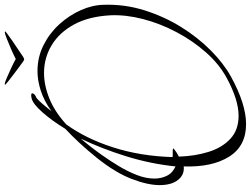

<svg xmlns="http://www.w3.org/2000/svg" viewBox="-146 -766 1073 822"><g transform="rotate(-90 391.0 -354.5)"><path d="M664 -871Q668 -871 668 -869Q668 -868 655.5 -858.5Q643 -849 624.5 -836.5Q606 -824 588 -812Q570 -800 560 -793Q552 -788 548 -788Q545 -788 537 -794Q527 -801 511 -813Q495 -825 478.5 -837.5Q462 -850 451 -859Q440 -868 440 -869Q440 -871 443 -871Q449 -871 469 -862.5Q489 -854 512.5 -843Q536 -832 550 -824Q565 -832 590 -843Q615 -854 637 -862.5Q659 -871 664 -871ZM271 162Q177 162 131.5 89Q86 16 90 -105Q55 -101 32.5 -129Q10 -157 10 -208Q10 -259 36.5 -328Q63 -397 126 -476Q159 -517 190 -550.5Q221 -584 251 -612Q285 -668 321 -709Q357 -750 381 -756Q386 -757 389 -757.5Q392 -758 394 -758Q403 -758 403 -753Q403 -749 398.5 -744.5Q394 -740 389 -738Q382 -736 369 -722Q356 -708 344 -693Q332 -678 326 -671Q371 -703 414.5 -717Q458 -731 498 -731Q558 -731 609.5 -705Q661 -679 699 -637Q737 -595 759 -545.5Q781 -496 782 -448Q785 -358 758.5 -273.5Q732 -189 687 -116.5Q642 -44 586.5 11Q531 66 475 97Q357 162 271 162ZM307 130Q340 130 380.5 117.5Q421 105 469 79Q528 47 578 -9.5Q628 -66 665 -136Q702 -206 721 -279.5Q740 -353 737 -419Q732 -511 698 -574Q664 -637 609.5 -670Q555 -703 490 -703Q437 -703 380.5 -680Q324 -657 270 -608Q209 -524 171.5 -407Q134 -290 130 -153Q133 -152 136.5 -152Q140 -152 144 -152H155Q170 -152 166 -148Q148 -133 132 -126Q134 -58 152 0.5Q170 59 208 94.5Q246 130 307 130ZM90 -140Q101 -247 133.5 -351.5Q166 -456 209 -546Q192 -526 174.5 -503.5Q157 -481 140 -457Q115 -422 91.5 -383Q68 -344 53 -305Q38 -266 38 -230Q38 -200 51 -175Q58 -162 68.5 -153.5Q79 -145 90 -140Z"/></g></svg>

Font: Inspiration
Style: Regular
Weight: 400
Designer: Robert E. Leuschke
Foundry: Robert E. Leuschke
Version: Version 2.010; ttfautohint (v1.8.3)